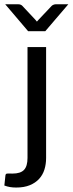

<svg xmlns="http://www.w3.org/2000/svg" viewBox="-47 -695 335 887"><path d="M0 0ZM166 -477.5V34.7Q166 63.5 158.2 88.4Q150.4 113.3 133.5 131.6Q116.7 149.9 90.6 160.6Q64.5 171.4 27.8 171.4Q12.2 171.4 -0.7 169.2Q-13.7 167 -26.9 162.1L-22 116.2Q-21.5 111.8 -19.8 109.6Q-18.1 107.4 -14.4 106.9Q-10.7 106.4 -4.6 106.7Q1.5 106.9 10.7 106.9Q47.9 106.9 64 89.8Q80.1 72.8 80.1 34.7V-477.5ZM-22.9 -675.3H36.6Q48.8 -675.3 55.7 -668.5L115.7 -604.5Q119.6 -600.1 123.5 -595.2L131.8 -604.5L191.9 -668Q194.8 -670.9 200.2 -673.1Q205.6 -675.3 210.9 -675.3H268.6L162.1 -550.8H83Z"/></svg>

Font: Carlito
Style: Regular
Weight: 400
Designer: Lukasz Dziedzic
Foundry: tyPoland Lukasz Dziedzic
Version: Version 1.104